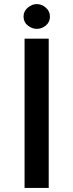

<svg xmlns="http://www.w3.org/2000/svg" viewBox="-20 -918 358 938"><path d="M100 -729H218V0H100ZM95 -837Q95 -863 115.5 -880.5Q136 -898 160 -898Q184 -898 204 -880.5Q224 -863 224 -837Q224 -810 204 -793.5Q184 -777 160 -777Q136 -777 115.5 -793.5Q95 -810 95 -837Z"/></svg>

Font: Reem Kufi Fun Medium
Style: Regular
Weight: 500
Designer: Khaled Hosny
Version: Version 1.005